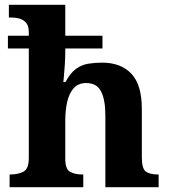

<svg xmlns="http://www.w3.org/2000/svg" viewBox="-20 -780 707 800"><path d="M20 0V-53H22Q56 -53 78 -64.9Q100 -76.8 100 -121.6V-578H13V-631H100V-646Q100 -672.9 88 -686Q76 -699 59.5 -703Q43 -707 29 -707H17V-760H252V-631H407V-578H252V-565Q252 -539 250 -509.6Q248 -480.2 246 -459.1Q244 -438 244 -438H253Q273 -476 296.5 -493Q320 -510 347.5 -514.5Q375 -519 405.6 -519Q483 -519 527 -473.2Q571 -427.4 571 -326V-124Q571 -77.7 587.5 -65.3Q604 -53 638 -53H641V0H419V-299Q419 -364 401.2 -399Q383.4 -434 339 -434Q306 -434 287 -412.5Q268 -391 260 -355.5Q252 -320 252 -278.8V-118Q252 -76 271.5 -64.5Q291 -53 324 -53H327V0Z"/></svg>

Font: Noto Serif Khojki
Style: Regular
Weight: 400
Designer: Juan Bruce
Version: Version 2.002